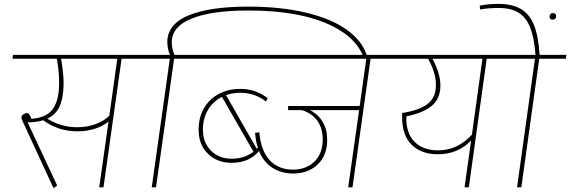

<svg xmlns="http://www.w3.org/2000/svg" viewBox="-20 -963 2932 987"><path d="M757 -661H605L512 0H490L538 -338Q474 -288 378 -288Q279 -288 202 -345Q167 -334 122 -334L274 -9L255 4L97 -338Q96 -341 93 -348Q90 -355 90 -360Q90 -368 100 -375Q110 -382 118 -382Q132 -382 141 -352Q221 -358 252.5 -404Q284 -450 284 -536Q284 -599 272 -661H44L47 -681H760ZM583 -661H294Q307 -590 307 -531Q306 -460 286.5 -416.5Q267 -373 223 -353Q293 -309 376 -309Q430 -309 473 -325.5Q516 -342 542 -368Z M1865 -680 1846 -676Q1800 -786 1647.5 -847.5Q1495 -909 1255 -909Q1070 -909 966.5 -868Q863 -827 863 -745Q863 -711 877 -681H974L971 -661H875L782 0H760L853 -661H732L735 -681H854Q840 -709 840 -753Q845 -843 954.5 -886Q1064 -929 1255 -929Q1422 -929 1551 -898.5Q1680 -868 1760 -812Q1840 -756 1865 -680Z M1296 -661H954L957 -681H1299ZM1215 -486Q1175 -486 1142 -474L1300 -198L1311 -211L1319 -196Q1268 -126 1171 -126Q1096 -126 1048.5 -173Q1001 -220 1001 -296Q1001 -359 1028.5 -406.5Q1056 -454 1104.5 -480Q1153 -506 1215 -506Q1296 -506 1356 -458L1347 -441Q1323 -461 1289.5 -473.5Q1256 -486 1215 -486ZM1121 -465Q1075 -442 1049 -398Q1023 -354 1023 -297Q1023 -230 1064.5 -188.5Q1106 -147 1171 -147Q1236 -147 1283 -183Z M2021 -661H1885L1792 0H1770L1826 -397H1573Q1615 -376 1638.5 -337Q1662 -298 1662 -245Q1662 -164 1613 -117.5Q1564 -71 1487 -71Q1405 -71 1352.5 -123Q1300 -175 1291 -280L1313 -283Q1321 -189 1366 -140Q1411 -91 1486 -91Q1554 -91 1596.5 -132.5Q1639 -174 1639 -246Q1639 -305 1610 -344Q1581 -383 1530 -397H1461V-418H1829L1863 -661H1256L1259 -681H2024Z M2619 -661H2482L2390 0H2368L2402 -241Q2334 -170 2231 -170Q2146 -170 2096.5 -218.5Q2047 -267 2047 -362V-382Q2132 -395 2176.5 -427.5Q2221 -460 2221 -527Q2221 -588 2181 -661H2005L2008 -681H2622ZM2460 -661H2203Q2244 -585 2244 -523Q2244 -456 2199.5 -419Q2155 -382 2069 -365V-338Q2074 -266 2117.5 -228Q2161 -190 2232 -190Q2332 -190 2406 -271Z M2889 -661H2752L2660 0H2638L2730 -661H2595L2598 -681H2733Q2726 -768 2706 -820Q2686 -872 2647 -897Q2608 -922 2543 -922Q2488 -922 2448 -914L2446 -934Q2491 -943 2541 -943Q2613 -943 2657.5 -917Q2702 -891 2725 -834Q2748 -777 2754 -681H2892ZM2805 -877Q2805 -885 2810 -890.5Q2815 -896 2823 -896Q2830 -896 2834.5 -891Q2839 -886 2839 -880Q2839 -872 2834 -867Q2829 -862 2822 -862Q2813 -862 2809 -866.5Q2805 -871 2805 -877Z"/></svg>

Font: FiraGO Thin
Style: Italic
Weight: 100
Italic angle: -8°
Designer: bBox Type GmbH
Foundry: bBox Type GmbH
Version: Version 1.001